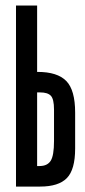

<svg xmlns="http://www.w3.org/2000/svg" viewBox="-20 -687 313 707"><path d="M116.7 -666.7V0H38.9V-666.7ZM127.8 -346.7H68.9V-422.2H118.9Q191.1 -422.2 223.9 -388.9Q256.7 -355.6 256.7 -272.2V-140Q256.7 -62.2 226.1 -31.1Q195.6 0 127.8 0H78.9V-75.6H125.6Q154.4 -75.6 166.7 -95Q178.9 -114.4 178.9 -167.8V-283.3Q178.9 -322.2 167.2 -334.4Q155.6 -346.7 127.8 -346.7Z"/></svg>

Font: Le Murmure
Style: Regular
Weight: 600
Width: 2
Designer: Jeremy Landes, Alexander Slobzheninov (Cyrillic)
Foundry: Velvetyne Type Foundry
Version: Version 1.0